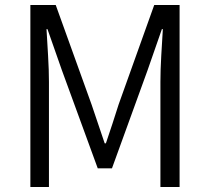

<svg xmlns="http://www.w3.org/2000/svg" viewBox="-20 -752 844 772"><path d="M102.1 0V-731.9H204.1L348.1 -332Q361.3 -293 374.5 -253.9Q387.7 -214.8 400.9 -175.8H405.8Q419.4 -214.8 431.9 -253.9Q444.3 -293 457 -332L600.1 -731.9H702.1V0H625V-422.9Q625 -469.7 628.4 -528.3Q631.8 -586.9 634.8 -634.8H630.9L573.2 -469.2L430.2 -75.2H373L229 -469.2L170.9 -634.8H167Q169.9 -586.9 173.3 -528.3Q176.8 -469.7 176.8 -422.9V0Z"/></svg>

Font: `nÑOS CN Normal
Style: Regular
Weight: 350
Designer: Ryoko NISHIZUKA ?XZm?[P (kana & ideographs); Paul D. Hunt (Latin, Greek & Cyrillic); Wenlong ZHANG _ e??? (bopomofo); Sa
Foundry: Adobe Systems Incorporated
Version: Version 1.004 June 21, 2023